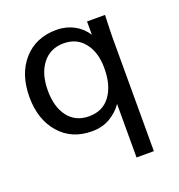

<svg xmlns="http://www.w3.org/2000/svg" viewBox="-130 -623 875 936"><g transform="rotate(-20 307.5 -155.0)"><path d="M271.5 -63C225.1 -63 189 -80.1 163.1 -113.8C137.2 -147.5 124.5 -192.9 124.5 -249C124.5 -307.1 137.7 -353 164.6 -387.7C191.4 -422.4 228 -439.9 274.9 -439.9C320.3 -439.9 356 -423.3 381.8 -390.1C407.7 -357.4 420.9 -313.5 420.9 -259.3C420.9 -198.7 407.7 -150.9 381.8 -115.7C356 -80.6 319.3 -63 271.5 -63ZM509.3 204.6V-386.7C509.3 -401.4 510.3 -439.5 512.7 -501H419.4V-431.6C387.7 -482.4 331.1 -513.7 264.6 -513.7C192.9 -513.7 135.3 -489.3 92.8 -440.9C50.3 -392.6 29.3 -328.6 29.3 -250C29.3 -172.4 50.3 -109.9 92.3 -61.5C134.3 -13.2 190.4 10.7 260.7 10.7C296.9 10.7 328.6 2.4 355.5 -13.7C382.8 -30.3 404.3 -50.3 419.4 -73.2V204.6Z"/></g></svg>

Font: Ride
Style: Regular
Weight: 400
Version: Version 3.000